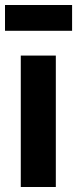

<svg xmlns="http://www.w3.org/2000/svg" viewBox="-22 -747 308 767"><path d="M61 0V-525H201V0ZM-2 -727H266V-624H-2Z"/></svg>

Font: IBM Plex Sans Cond
Style: Bold
Weight: 700
Width: 3
Designer: Mike Abbink, Paul van der Laan, Pieter van Rosmalen
Foundry: Bold Monday
Version: Version 1.3